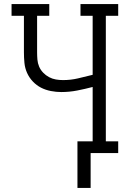

<svg xmlns="http://www.w3.org/2000/svg" viewBox="-20 -755 640 947"><path d="M362 172V-58H437V-326Q399 -316 360.5 -308.5Q322 -301 282 -301Q257 -301 231 -306Q205 -311 182.5 -322.5Q160 -334 142 -353Q124 -372 113.5 -395.5Q103 -419 100.5 -445Q98 -471 98 -497V-677H37V-735H223V-677H163V-497Q163 -479 164.5 -461Q166 -443 173 -426.5Q180 -410 193 -396.5Q206 -383 222 -374.5Q238 -366 255.5 -363Q273 -360 291 -360Q329 -360 365 -368.5Q401 -377 437 -386V-677H377V-735H563V-677H502V-58H563V0H427V172Z"/></svg>

Font: Iosevka Slab Light Extended
Style: Regular
Weight: 300
Width: 7
Monospace: yes
Designer: Belleve Invis
Foundry: Belleve Invis
Version: Version 11.1.0; ttfautohint (v1.8.3)